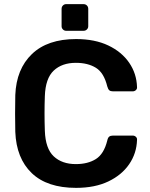

<svg xmlns="http://www.w3.org/2000/svg" viewBox="-20 -899 724 929"><path d="M348 10Q208 10 133.5 -61.5Q59 -133 54 -261Q53 -302 53 -349Q53 -396 54 -439Q59 -565 134.5 -637.5Q210 -710 348 -710Q439 -710 504 -679Q569 -648 605 -595.5Q641 -543 643 -478Q644 -469 637.5 -463Q631 -457 622 -457H527Q515 -457 509 -462Q503 -467 499 -481Q483 -547 444 -571Q405 -595 347 -595Q280 -595 240 -557.5Q200 -520 197 -434Q194 -352 197 -266Q200 -180 240 -142.5Q280 -105 347 -105Q405 -105 444 -129.5Q483 -154 499 -219Q502 -233 508.5 -238Q515 -243 527 -243H622Q631 -243 637.5 -237Q644 -231 643 -222Q641 -157 605 -104.5Q569 -52 504 -21Q439 10 348 10ZM300 -750Q291 -750 284.5 -756.5Q278 -763 278 -772V-856Q278 -866 284.5 -872.5Q291 -879 300 -879H384Q394 -879 400.5 -872.5Q407 -866 407 -856V-772Q407 -763 400.5 -756.5Q394 -750 384 -750Z"/></svg>

Font: Rubik Medium
Style: Regular
Weight: 500
Designer: Hubert and Fischer
Foundry: Hubert and Fischer
Version: Version 2.300; ttfautohint (v1.8.4.7-5d5b);gftools[0.9.30]